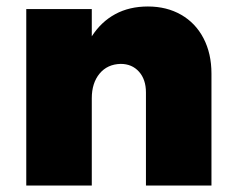

<svg xmlns="http://www.w3.org/2000/svg" viewBox="-20 -572 718 592"><path d="M632 -345V0H430V-287Q430 -327 408.5 -351Q387 -375 352 -375Q311 -374 287 -345Q263 -316 263 -269V0H61V-544H263V-460Q292 -505 335.5 -528.5Q379 -552 436 -552Q494 -552 538.5 -526.5Q583 -501 607.5 -454Q632 -407 632 -345Z"/></svg>

Font: Gontserrat ExtraBold
Style: Regular
Weight: 800
Designer: Julieta Ulanovsky
Foundry: Julieta Ulanovsky
Version: Version 6.001